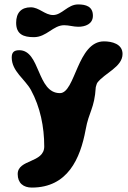

<svg xmlns="http://www.w3.org/2000/svg" viewBox="-20 -654 578 868"><path d="M53 -551C53 -499 86 -486 133 -486C191 -486 220 -540 270 -540C292 -540 312 -533 334 -533C365 -533 400 -545 400 -583C400 -625 368 -634 333 -634C286 -634 260 -586 220 -586C183 -586 157 -621 119 -621C76 -621 53 -596 53 -551ZM60 133C60 174 86 194 124 194C286 194 343 63 367 -67C382 -151 407 -162 413 -260C414 -264 418 -278 420 -280C452 -323 534 -351 534 -410C534 -456 485 -467 450 -467C329 -467 321 -233 251 -233C146 -233 163 -427 67 -427C43 -427 33 -417 33 -394C33 -332 93 -296 120 -247C162 -170 180 -80 180 8C180 84 60 65 60 133Z"/></svg>

Font: Charger
Style: Overspray
Weight: 400
Designer: Jasper
Foundry: Cannot Into Space Fonts
Version: Version 0.980